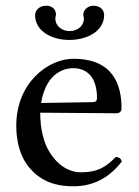

<svg xmlns="http://www.w3.org/2000/svg" viewBox="-20 -643 487 673"><path d="M345 -590C345 -609 331 -623 307 -623C289 -623 272 -609 272 -592C272 -589 272 -587 273 -585C274 -582 274 -579 274 -576C274 -554 253 -534 224 -534C194 -534 174 -555 174 -577C174 -579 174 -582 175 -585C176 -588 176 -590 176 -593C176 -609 164 -623 142 -623C119 -623 103 -608 103 -590C103 -536 158 -503 223 -503C287 -503 345 -535 345 -590ZM124 -282C143 -395 213 -404 237 -404C275 -404 320 -383 320 -299C320 -290 316 -285.2 305 -285ZM386 -93C349 -55 320 -39 262 -39C226 -39 184 -60 153 -111C133 -144 121 -190 121 -248L387 -246C399 -246 406 -252 406 -263C406 -347 376 -437 237 -437C150 -437 37 -354 37 -202C37 -146 51 -92 84 -54C118 -14 165 10 237 10C313 10 367 -25 407 -77C404 -87 398 -92 386 -93Z"/></svg>

Font: Libertinus Serif
Style: Regular
Weight: 400
Designer: Philipp H. Poll
Foundry: Khaled Hosny
Version: Version 6.2